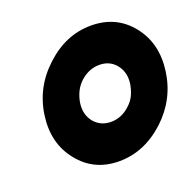

<svg xmlns="http://www.w3.org/2000/svg" viewBox="-99 -616 750 733"><g transform="rotate(-20 276.5 -250.0)"><path d="M320 -360Q363 -360 388 -328Q413 -296 406 -250Q402 -227 393 -207.5Q384 -188 366 -172Q332 -140 289 -140Q246 -140 220 -172Q195 -204 202 -250Q206 -273 215.5 -292.5Q225 -312 242 -328Q277 -360 320 -360ZM341 -512Q239 -512 156 -435Q73 -359 58 -250Q43 -141 104 -65Q165 12 267 12Q369 12 453 -65Q535 -141 550 -250Q565 -359 505 -435Q444 -512 341 -512Z"/></g></svg>

Font: Unageo
Style: ExtraBold-Italic
Weight: 800
Designer: Richard Sepsi
Foundry: Richard Sepsi
Version: Version 2.000